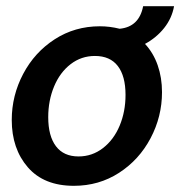

<svg xmlns="http://www.w3.org/2000/svg" viewBox="-20 -591 583 621"><path d="M449 -449Q476 -420 490 -380Q504 -340 504 -293Q504 -214 467 -144Q430 -74 365 -32Q300 10 219 10Q122 10 70 -50Q18 -110 18 -203Q18 -282 55 -352Q92 -422 157 -464Q222 -506 303 -506Q335 -506 367 -498Q430 -504 443 -571H543Q536 -532 511 -500.5Q486 -469 449 -449ZM386 -284Q386 -345 361 -377.5Q336 -410 287 -410Q243 -410 208.5 -383.5Q174 -357 155 -311.5Q136 -266 136 -212Q136 -151 161 -118Q186 -85 234 -85Q278 -85 313 -112Q348 -139 367 -184.5Q386 -230 386 -284Z"/></svg>

Font: Cabin SemiBold
Style: Italic
Weight: 600
Italic angle: -7°
Designer: Pablo Impallari
Foundry: Pablo Impallari. http://www.impallari.com Igino Marini. http://www.ikern.com
Version: Version 2.200